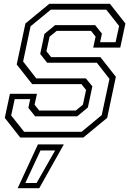

<svg xmlns="http://www.w3.org/2000/svg" viewBox="-20 -720 691 1005"><path d="M86 0 5 -103 32 -229H173.5L161 -172L185 -141.5H377L414 -172L430.5 -249L406.5 -279.5H148.5L67.5 -382.5L113 -597L238 -700H555.5L636.5 -597L609.5 -471H468L480.5 -528L456.5 -558.5H277L239.5 -528L223 -451.5L247.5 -421H505.5L586.5 -318L541 -103L416 0ZM106.5 -30H407L512.5 -117.5L553 -307L487 -391.5H227L190.5 -437.5L212.5 -542.5L268.5 -588.5H478L513.5 -544L504 -499H585L603.5 -584L536 -669.5H246L140 -582.5L101 -398L170 -309.5H429.5L463.5 -268L440 -157.5L384 -111H164L128.5 -155.5L138 -201H57L38.5 -115.5ZM72.5 265 178.5 36H314L185.5 265ZM112.5 238H171.5L268.5 67.5H192Z"/></svg>

Font: Tourney Thin Light
Style: Italic
Weight: 300
Italic angle: -12°
Version: Version 1.015